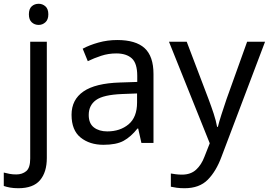

<svg xmlns="http://www.w3.org/2000/svg" viewBox="-75 -757 1424 1017"><path d="M78 -681Q78 -710 93 -723.5Q108 -737 130 -737Q150 -737 165.5 -723.5Q181 -710 181 -681Q181 -653 165.5 -639Q150 -625 130 -625Q108 -625 93 -639Q78 -653 78 -681ZM22 240Q-3 240 -22 236.5Q-41 233 -55 228V157Q-40 161 -24 164Q-8 167 11 167Q43 167 64 149.5Q85 132 85 83V-536H173V80Q173 155 137 197.5Q101 240 22 240Z M546 -545Q644 -545 691 -502Q738 -459 738 -365V0H674L657 -76H653Q618 -32 579.5 -11Q541 10 473 10Q400 10 352 -28.5Q304 -67 304 -149Q304 -229 367 -272.5Q430 -316 561 -320L652 -323V-355Q652 -422 623 -448Q594 -474 541 -474Q499 -474 461 -461.5Q423 -449 390 -433L363 -499Q398 -518 446 -531.5Q494 -545 546 -545ZM572 -259Q472 -255 433.5 -227Q395 -199 395 -148Q395 -103 422.5 -82Q450 -61 493 -61Q561 -61 606 -98.5Q651 -136 651 -214V-262Z M820 -536H914L1030 -231Q1045 -191 1057 -154.5Q1069 -118 1075 -85H1079Q1085 -110 1098 -150.5Q1111 -191 1125 -232L1234 -536H1329L1098 74Q1070 150 1025.5 195Q981 240 903 240Q879 240 861 237.5Q843 235 830 232V162Q841 164 856.5 166Q872 168 889 168Q935 168 963.5 142Q992 116 1008 73L1036 2Z"/></svg>

Font: Noto Sans Tifinagh Air
Style: Regular
Weight: 400
Designer: JamraPatel
Foundry: JamraPatel LLC
Version: Version 2.006; ttfautohint (v1.8.4.7-5d5b)